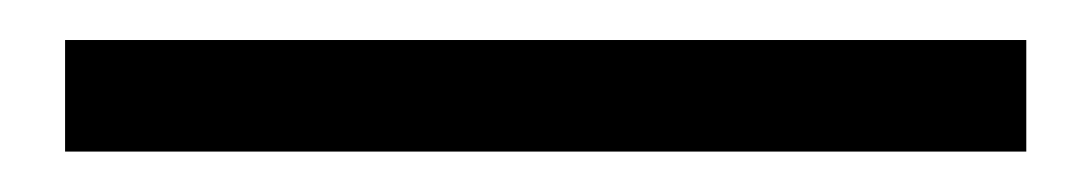

<svg xmlns="http://www.w3.org/2000/svg" viewBox="-20 51 540 95"><path d="M487.8 70.8V126H12.2V70.8Z"/></svg>

Font: SourceSansPro-Regular
Style: Regular
Weight: 400
Designer: Paul D. Hunt
Foundry: Adobe Systems Incorporated
Version: Version 1.050;PS Version 1.000;hotconv 1.0.70;makeotf.lib2.5